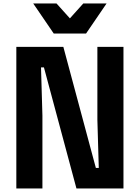

<svg xmlns="http://www.w3.org/2000/svg" viewBox="-20 -1065 790 1085"><path d="M72.3 -800H338L521.7 -116H538.2L530.3 -388V-800H677.7V0H412L228.3 -684H211.8L219.7 -412V0H72.3ZM466.3 -875.5H283.7L167.8 -1045.3H299.4L421.8 -909.2H328.2L450.6 -1045.3H582.2Z"/></svg>

Font: Martian Mono sWd Rg
Style: Regular
Weight: 400
Width: 6
Monospace: yes
Designer: Roman Shamin
Foundry: Evil Martians
Version: Version 1.000